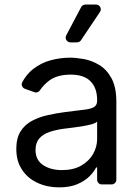

<svg xmlns="http://www.w3.org/2000/svg" viewBox="-20 -804 604 837"><path d="M143.1 -7.1Q100.1 -27 76 -64.3Q51.1 -101.2 51.1 -154.8Q51.1 -202.1 69.6 -231.2Q87.7 -260.3 119 -277Q150.9 -294 187.1 -301.8Q226.2 -310.7 262.8 -315.3L333.8 -324.2L343.4 -325.3Q374.3 -328.5 388.8 -336.6Q403.4 -344.8 403.4 -365.1V-367.9Q403.4 -420.5 374.6 -449.6Q345.9 -478.7 288.4 -478.7Q228.7 -478.7 194.2 -452.4Q169.4 -433.6 154.1 -410.5Q151.3 -405.9 146.7 -403.4Q142 -400.9 137.1 -400.9Q132.8 -400.9 129.6 -402.3L88.4 -416.9Q82 -419.4 78.3 -424.7Q74.6 -430 74.6 -436.4Q74.6 -441.4 77.4 -446.4Q95.5 -479.8 123.6 -502.5Q159.8 -530.5 201.7 -541.5Q243.6 -552.6 285.5 -552.6Q310.7 -552.6 345.9 -546.5Q380.3 -540.1 412.3 -521Q445 -501.4 465.9 -463.1Q487.2 -424.4 487.2 -359.4V-21Q487.2 -12.1 481 -6Q474.8 0 466.3 0H424Q415.5 0 409.4 -6Q403.4 -12.1 403.4 -21V-73.9H399.1Q390.6 -56.5 370.7 -35.9Q350.5 -15.6 317.8 -1.4Q285.2 12.8 237.2 12.8Q185.7 12.8 143.1 -7.1ZM167.3 -84.9Q199.9 -62.5 250 -62.5Q300.1 -62.5 333.8 -82Q368.3 -101.9 385.7 -132.5Q403.4 -163.7 403.4 -197.4V-274.1Q398.1 -267.8 380 -262.4Q358 -256.7 338.8 -253.6Q317.1 -250.4 311.1 -249.6L293.7 -247.2L267.8 -244L258.5 -242.9Q226.6 -238.6 197.4 -229.4Q168.7 -219.8 152 -201.3Q134.9 -182.2 134.9 -150.6Q134.9 -106.5 167.3 -84.9ZM266.3 -640.3Q266.3 -631.7 272.4 -625.5Q278.4 -619.3 287.3 -619.3H315.7Q321 -619.3 325.6 -621.8Q330.3 -624.3 333.1 -628.6L415.8 -751.8Q419.4 -756.7 419.4 -763.1Q419.4 -771.7 413.5 -777.9Q407.7 -784.1 398.8 -784.1H352.3Q346.6 -784.1 341.6 -781.1Q336.6 -778.1 333.8 -773.1L268.8 -649.9Q266.3 -645.2 266.3 -640.3Z"/></svg>

Font: DeltaSans
Style: Regular
Weight: 400
Designer: Rasmus Andersson
Foundry: rsms
Version: Version 3.012